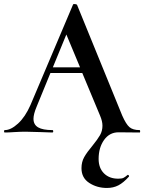

<svg xmlns="http://www.w3.org/2000/svg" viewBox="-32 -657 715 952"><path d="M660 0 556 -1Q511 -1 484 37Q457 75 457 131Q457 176 483.5 202.5Q510 229 554 229Q572 229 580 225Q588 221 600 211Q600 210 602 210Q605 210 607 213.5Q609 217 607 219Q580 249 555 262Q530 275 498 275Q449 275 410.5 250Q372 225 372 177Q372 146 385.5 122Q399 98 426 66Q452 34 464 13Q476 -8 476 -34Q476 -56 464 -84L376 -295H218L150 -129Q134 -91 134 -68Q134 -39 157 -25.5Q180 -12 228 -12Q232 -12 232 -6Q232 0 227 0Q214 0 170 -2Q120 -4 94 -4Q70 -4 38 -2Q10 0 -8 0Q-12 0 -12 -6Q-12 -12 -8 -12Q22 -12 57.5 -44.5Q93 -77 119 -136L330 -634Q330 -637 337 -637Q346 -637 350 -633L574 -84Q593 -41 610 -26.5Q627 -12 660 -12Q663 -12 663 -6Q663 0 660 0ZM230 -323H365L297 -486Z"/></svg>

Font: Cormorant Upright
Style: Bold
Weight: 700
Designer: Christian Thalmann (Catharsis Fonts)
Foundry: Catharsis Fonts
Version: Version 3.302